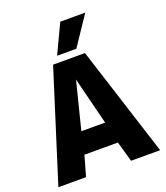

<svg xmlns="http://www.w3.org/2000/svg" viewBox="-165 -1042 995 1154"><g transform="rotate(-20 332.5 -465.5)"><path d="M7 0 229 -703H433L658 0H472L435 -130H221L184 0ZM252 -269H404L328 -572ZM270 -745 358 -931H518L393 -745Z"/></g></svg>

Font: Georama ExtraCondensed Thin
Style: Bold
Weight: 700
Version: Version 1.001